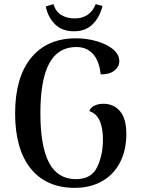

<svg xmlns="http://www.w3.org/2000/svg" viewBox="-20 -894 681 927"><path d="M53 -347Q53 -520 130 -614.5Q207 -709 347 -709Q399 -709 447.5 -695Q496 -681 526 -656Q556 -631 556 -599Q556 -572 532 -553Q508 -534 466 -535Q459 -601 428.5 -634Q398 -667 349 -667Q260 -667 217.5 -587.5Q175 -508 175 -348Q175 -187 217 -108Q259 -29 347 -29Q421 -29 449 -87Q477 -145 477 -221Q477 -274 462 -309.5Q447 -345 411 -358Q417 -375 436 -384Q455 -393 479 -393Q529 -393 559.5 -357Q590 -321 590 -247Q590 -169 559.5 -110Q529 -51 472.5 -19Q416 13 341 13Q203 13 128 -80.5Q53 -174 53 -347ZM337 -743Q279 -743 245 -777.5Q211 -812 201 -863Q231 -872 238 -874Q249 -838 276 -821.5Q303 -805 341 -805Q377 -805 403 -822.5Q429 -840 442 -874L475 -865Q461 -810 427 -776.5Q393 -743 337 -743Z"/></svg>

Font: Arima Madurai
Style: Bold
Weight: 700
Designer: Joana Correia and Natanael Gama
Foundry: NDISCOVER
Version: Version 1.019